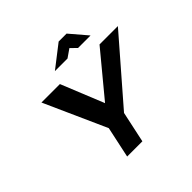

<svg xmlns="http://www.w3.org/2000/svg" viewBox="-210 -1091 1302 1302"><g transform="rotate(-45 440.5 -440.0)"><path d="M148 -670 348 -224 300 0H446L494 -224L881 -670H705L450 -362L325 -670ZM363 -756H484L543 -797L585 -756H705L599 -880H523Z"/></g></svg>

Font: LT Wave Bold
Style: Italic
Weight: 700
Designer: Daniel Lyons
Version: Version 2.5 (Glyphs App)